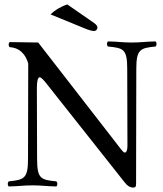

<svg xmlns="http://www.w3.org/2000/svg" viewBox="-20 -837 737 867"><path d="M284 -817C249.8 -805.4 226.3 -789.7 208 -772L362 -709C383 -700 397 -697 405 -697C413 -697 420 -704 420 -712C420 -719 416 -725 405 -733ZM554.5 -525 555.5 -178C555.6 -159 550.5 -148 543.5 -148C535.5 -148 524.5 -166 495.5 -203L152.5 -645L23.5 -647C17.5 -641 17.5 -630 23.5 -624C71.5 -621 96.5 -589 107.5 -550L106.5 -120C106.5 -31 89.5 -25 19.5 -18C13.5 -12 13.5 -1 19.5 5C68.5 4 85.3 0 127.5 0C169.3 0 184.5 4 234.5 5C240.5 -1 240.5 -12 234.5 -18C164.5 -25 147.5 -29 147.5 -120L146.5 -439C146.4 -473 151.5 -488 159.5 -488C165.5 -488 176.5 -477 193.5 -455L542.5 -14C553.5 1 566.5 10 582.5 10C596.5 10 594.5 -2 594.5 -21L595.5 -525C595.5 -614 612.5 -620 682.5 -627C688.5 -633 688.5 -644 682.5 -650C633.5 -649 616.7 -645 574.5 -645C532.7 -645 517.5 -649 467.5 -650C461.5 -644 461.5 -633 467.5 -627C537.5 -620 554.5 -616 554.5 -525Z"/></svg>

Font: Libertinus Serif Display
Style: Regular
Weight: 400
Designer: Philipp H. Poll
Foundry: Khaled Hosny
Version: Version 6.1